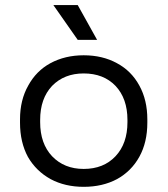

<svg xmlns="http://www.w3.org/2000/svg" viewBox="-20 -720 658 754"><path d="M308.6 13.7Q235.4 13.7 178.7 -16.6Q122.1 -47.9 89.8 -103.5Q58.6 -161.1 58.6 -238.3Q58.6 -242.2 58.6 -251Q58.6 -327.1 90.8 -383.8Q122.1 -441.4 177.7 -471.7Q235.4 -502.9 308.6 -502.9Q382.8 -502.9 439.5 -471.7Q496.1 -441.4 527.3 -383.8Q558.6 -327.1 558.6 -251Q558.6 -247.1 558.6 -238.3Q558.6 -161.1 527.3 -104.5Q496.1 -47.9 439.5 -16.6Q382.8 13.7 308.6 13.7ZM308.6 -56.6Q386.7 -56.6 433.6 -106.4Q480.5 -156.2 480.5 -240.2Q480.5 -243.2 480.5 -249Q480.5 -333 433.6 -382.8Q386.7 -431.6 308.6 -431.6Q232.4 -431.6 184.6 -382.8Q137.7 -333 137.7 -249Q137.7 -246.1 137.7 -240.2Q137.7 -156.2 184.6 -106.4Q232.4 -56.6 308.6 -56.6ZM285.2 -563.5Q260.7 -597.7 189.5 -700.2Q212.9 -700.2 285.2 -700.2Q303.7 -666 361.3 -563.5Q341.8 -563.5 285.2 -563.5Z"/></svg>

Font: Kadena Space Grotesk
Style: Regular
Weight: 400
Designer: Florian Karsten
Version: Version 2.000